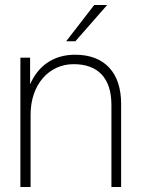

<svg xmlns="http://www.w3.org/2000/svg" viewBox="-20 -752 569 772"><path d="M428 -330V0H467V-335C467 -457 403 -532 282 -532C190 -532 131 -482 101 -413V-520H62V0H103V-291C103 -412 177 -494 276 -494C373 -494 428 -439 428 -330ZM246 -586H283L411 -732H359Z"/></svg>

Font: Aspekta 150
Style: Regular
Weight: 150
Designer: Ivo Dolenc
Version: Version 2.000